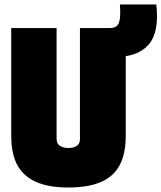

<svg xmlns="http://www.w3.org/2000/svg" viewBox="-20 -825 719 855"><path d="M30 -222V-700H232V-208Q232 -200 234 -193Q236 -186 240 -181.5Q244 -177 250.5 -173.5Q257 -170 265.5 -168Q274 -166 284 -166Q296 -166 304.5 -168Q313 -170 319 -173.5Q325 -177 329 -182Q333 -187 334.5 -194Q336 -201 336 -208V-700H540V-222Q540 -172 530 -134Q520 -96 500 -69Q480 -42 449.5 -24.5Q419 -7 377.5 1.5Q336 10 284 10Q233 10 192.5 1.5Q152 -7 121.5 -24.5Q91 -42 70.5 -69Q50 -96 40 -134Q30 -172 30 -222ZM458 -570V-700H468Q488 -700 499 -708.5Q510 -717 513.5 -739.5Q517 -762 514 -805H676Q683 -743 674.5 -698.5Q666 -654 641 -625.5Q616 -597 576 -583.5Q536 -570 478 -570Z"/></svg>

Font: Georama SemiCondensed Black
Style: Regular
Weight: 900
Width: 4
Designer: Jean-Baptiste Levee
Foundry: Production Type
Version: Version 1.001